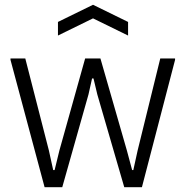

<svg xmlns="http://www.w3.org/2000/svg" viewBox="-20 -785 780 805"><path d="M223 -693 370 -765 517 -693V-636L370 -708L223 -636ZM24 -534V-540H86L185 -154L203 -72H209L229 -154L337 -540H401L512 -154L534 -72H539L557 -154L652 -540H714V-534L575 0H501L388 -389L372 -456H366L351 -389L241 0H167Z"/></svg>

Font: Encode Sans Narrow
Style: Light
Weight: 300
Designer: Pablo Impallari, Andres Torresi
Foundry: Pablo Impallari, Andres Torresi
Version: Version 1.000; ttfautohint (v1.00) -l 8 -r 50 -G 200 -x 14 -